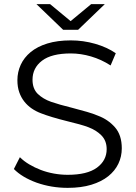

<svg xmlns="http://www.w3.org/2000/svg" viewBox="-20 -901 655 927"><path d="M47 -85 76 -142Q95 -123 121 -107.5Q147 -92 177 -80.5Q207 -69 240.5 -63Q274 -57 307 -57Q401 -57 448 -91.5Q495 -126 495 -181Q495 -222 469 -248Q457 -260 442 -269.5Q427 -279 407.5 -286.5Q388 -294 362.5 -301Q337 -308 304 -316Q264 -326 232.5 -335.5Q201 -345 178 -354Q154 -363 133.5 -377Q113 -391 97.5 -410.5Q82 -430 73 -455.5Q64 -481 64 -514Q64 -553 80 -588Q96 -623 128 -649.5Q160 -676 208.5 -691Q257 -706 322 -706Q382 -706 439.5 -689.5Q497 -673 539 -644L514 -585Q469 -614 419.5 -628.5Q370 -643 322 -643Q229 -643 183 -608Q137 -573 137 -516Q137 -473 162 -448Q188 -423 226.5 -409.5Q265 -396 330 -380Q368 -370 399.5 -361Q431 -352 454 -342Q502 -324 535 -286.5Q568 -249 568 -185Q568 -145 551.5 -110.5Q535 -76 502.5 -50Q470 -24 421 -9Q372 6 307 6Q228 6 157 -19Q86 -45 47 -85ZM486 -881 357 -757H285L156 -881H222L321 -799L420 -881Z"/></svg>

Font: CMG Sans
Style: Regular
Weight: 400
Designer: Julieta Ulanovsky
Foundry: Julieta Ulanovsky
Version: Version 7.200